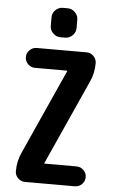

<svg xmlns="http://www.w3.org/2000/svg" viewBox="-63 -1002 625 1043"><g transform="rotate(5 250.0 -480.0)"><path d="M418 -573.2 210 -111.3V-109.4Q210 -108.4 210.9 -108.4H385.7Q408.2 -108.4 424.3 -92.3Q440.4 -76.2 440.4 -54.2Q440.4 -32.2 424.3 -16.1Q408.2 0 385.7 0H114.3Q91.8 0 75.7 -16.1Q59.6 -32.2 59.6 -53.7Q59.6 -109.4 82 -157.2L290 -619.1V-621.1Q290 -622.1 289.1 -622.1H114.3Q91.8 -622.1 75.7 -638.2Q59.6 -654.3 59.6 -676.3Q59.6 -698.2 75.7 -714.4Q91.8 -730.5 114.3 -730.5H385.7Q408.2 -730.5 424.3 -714.4Q440.4 -698.2 440.4 -675.8Q440.4 -620.1 418 -573.2ZM237.3 -960H262.7Q286.1 -960 303.2 -942.9Q320.3 -925.8 320.3 -903.3V-857.4Q320.3 -834 303.2 -816.9Q286.1 -799.8 262.7 -799.8H237.3Q213.9 -799.8 196.8 -816.9Q179.7 -834 179.7 -857.4V-903.3Q179.7 -926.8 196.8 -943.4Q213.9 -960 237.3 -960Z"/></g></svg>

Font: Rounded Mgen+ 1mn bold
Style: Bold
Weight: 700
Designer: [Source Han Sans]
Ryoko NISHIZUKA  (kana & ideographs); Paul D. Hunt (Latin, Greek & Cyrillic); Wenlong ZHANG  (bopomofo
Version: Version 1.059.20150602